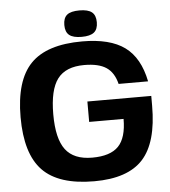

<svg xmlns="http://www.w3.org/2000/svg" viewBox="-60 -938 895 1012"><g transform="rotate(-5 388.0 -432.0)"><path d="M398 -294V-402H736V-350Q736 -156 656 -68Q576 20 398 20Q210 20 125 -68Q40 -156 40 -350Q40 -544 125 -632Q210 -720 398 -720Q545 -720 623 -663Q701 -606 726 -480H570Q555 -541 514.5 -568Q474 -595 398 -595Q300 -595 256.5 -537.5Q213 -480 213 -350Q213 -221 257 -163Q301 -105 398 -105Q494 -105 537 -149.5Q580 -194 580 -294ZM398 -884Q443 -884 463.5 -867.5Q484 -851 484 -814Q484 -777 463.5 -760.5Q443 -744 398 -744Q353 -744 332.5 -760.5Q312 -777 312 -814Q312 -851 332 -867.5Q352 -884 398 -884Z"/></g></svg>

Font: Fivo Sans
Style: Regular
Weight: 700
Designer: Alexander Slobzheninov
Foundry: Alexander Slobzheninov
Version: 1.0